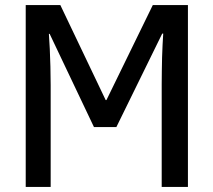

<svg xmlns="http://www.w3.org/2000/svg" viewBox="-20 -734 838 754"><path d="M81 0V-714H217L395 -341H398L580 -714H718V0H615V-403Q615 -428 615.5 -455.5Q616 -483 616.5 -509Q617 -535 618.5 -559Q620 -583 621 -602H617L437 -235H349L175 -601H172Q174 -575 175.5 -542Q177 -509 178 -472.5Q179 -436 179 -400V0Z"/></svg>

Font: Noto Sans Display SemiCondensed Medium
Style: Regular
Weight: 500
Width: 4
Designer: Monotype Design Team
Foundry: Monotype Imaging Inc.
Version: Version 2.003